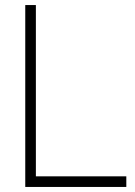

<svg xmlns="http://www.w3.org/2000/svg" viewBox="-20 -740 535 760"><path d="M80 0V-720H122V-42H480V0Z"/></svg>

Font: Manrope ExtraLight ExtraLight
Style: Regular
Weight: 250
Version: Version 4.501